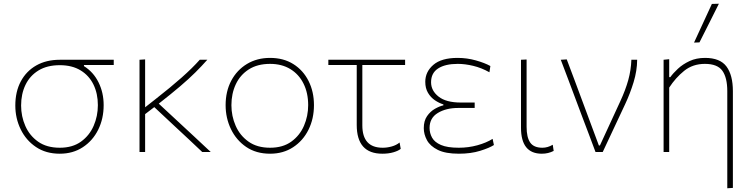

<svg xmlns="http://www.w3.org/2000/svg" viewBox="-20 -814 4034 1028"><path d="M300 9Q226 9 172.8 -26.8Q119.5 -62.5 90.8 -121.5Q62 -180.5 62 -249Q62 -323.5 91.5 -378.5Q121 -433.5 174.5 -463.8Q228 -494 300 -494H589V-466H429.5V-460Q480 -428.5 507.5 -373.2Q535 -318 535 -251Q535 -178.5 505.8 -119.5Q476.5 -60.5 423.5 -25.8Q370.5 9 300 9ZM300 -23Q368.5 -23 413.8 -55.8Q459 -88.5 481.5 -140.5Q504 -192.5 504 -251Q504 -313 480.5 -361.2Q457 -409.5 411.5 -437.2Q366 -465 300 -465Q232.5 -465 186.2 -436.8Q140 -408.5 116.5 -359.8Q93 -311 93 -249Q93 -191 115.8 -139.2Q138.5 -87.5 184.5 -55.2Q230.5 -23 300 -23Z M727 0V-494L757 -496V-239.5L813 -283.5Q893.5 -346.5 952 -398.2Q1010.5 -450 1049.5 -494H1090Q1060 -460 1025.5 -425.8Q991 -391.5 944 -351.5Q897 -311.5 830 -259L934 -162.5Q974 -125.5 1019.2 -83.5Q1064.5 -41.5 1108.5 0H1063Q1025 -36 988.5 -70.2Q952 -104.5 914 -139.5L806 -240.5L757 -203V0Z M1426 9Q1351.5 9 1298.2 -27.2Q1245 -63.5 1216.5 -122.8Q1188 -182 1188 -251Q1188 -325 1218.2 -382Q1248.5 -439 1302.2 -471.5Q1356 -504 1426 -504Q1498 -504 1550.8 -470.8Q1603.5 -437.5 1632.2 -380.2Q1661 -323 1661 -251Q1661 -178.5 1631.8 -119.5Q1602.5 -60.5 1549.5 -25.8Q1496.5 9 1426 9ZM1426 -23Q1494.5 -23 1539.8 -55.8Q1585 -88.5 1607.5 -140.5Q1630 -192.5 1630 -251Q1630 -316.5 1605.2 -366.2Q1580.5 -416 1534.8 -444Q1489 -472 1426 -472Q1358.5 -472 1312.2 -442.5Q1266 -413 1242.5 -362.8Q1219 -312.5 1219 -251Q1219 -192.5 1241.8 -140.5Q1264.5 -88.5 1310.5 -55.8Q1356.5 -23 1426 -23Z M2027 9Q1890 9 1890 -145V-466H1738V-494H2149V-466H1920V-143Q1920 -23 2029 -23Q2053.5 -23 2078 -30Q2102.5 -37 2119.5 -51L2125.5 -17Q2113 -6.5 2087 1.2Q2061 9 2027 9Z M2437 9Q2365 9 2324 -11.5Q2283 -32 2266 -63.5Q2249 -95 2249 -128Q2249 -167 2266.5 -192.2Q2284 -217.5 2308.8 -231.5Q2333.5 -245.5 2354 -250V-255Q2331 -262 2308.5 -277.2Q2286 -292.5 2271.5 -317Q2257 -341.5 2257 -376Q2257 -429.5 2300.2 -466.8Q2343.5 -504 2430 -504Q2480.5 -504 2528.2 -490.5Q2576 -477 2605.5 -460.5L2600.5 -427Q2557.5 -451 2513.5 -461.5Q2469.5 -472 2431 -472Q2363.5 -472 2325.8 -447.5Q2288 -423 2288 -373.5Q2288 -328.5 2328.2 -296.8Q2368.5 -265 2447 -265H2521.5V-236H2433.5Q2368.5 -236 2324.2 -209.2Q2280 -182.5 2280 -129Q2280 -101 2293.5 -76.8Q2307 -52.5 2341 -37.8Q2375 -23 2436.5 -23Q2488 -23 2536 -36.2Q2584 -49.5 2617.5 -70.5L2624.5 -37.5Q2600.5 -22 2550.8 -6.5Q2501 9 2437 9Z M2881 9Q2769.5 9 2769.5 -130V-494L2799.5 -495.5V-135Q2799.5 -78.5 2818.8 -50.8Q2838 -23 2884 -23Q2912.5 -23 2939.5 -39L2944.5 -6Q2915.5 9 2881 9Z M3168.5 0Q3151 -47 3133 -94.8Q3115 -142.5 3098 -187L3065 -275Q3045 -328.5 3024 -384.5Q3003 -440.5 2982.5 -494L3014.5 -496Q3033.5 -445.5 3056.5 -384.5Q3079 -323 3103 -259.5Q3126.5 -196 3148.5 -137L3186.5 -35H3192L3301 -271.5Q3329 -332 3343.8 -385.2Q3358.5 -438.5 3360.5 -494H3391.5Q3391 -435 3372.5 -374.2Q3354 -313.5 3327.5 -257Q3297.5 -193 3267.5 -129Q3237.5 -64.5 3207 0Z M3874 194V-326Q3874 -398 3847.8 -435Q3821.5 -472 3754 -472Q3689.5 -472 3643.2 -434.8Q3597 -397.5 3563 -345V0H3533V-494L3563 -497V-401H3569Q3584 -422 3609.8 -446Q3635.5 -470 3671.8 -487Q3708 -504 3755 -504Q3835.5 -504 3869.8 -457.8Q3904 -411.5 3904 -326V192ZM3696 -586Q3720 -638 3744 -690Q3768 -742 3791.5 -793L3829 -794Q3803 -742 3777.2 -690.5Q3751.5 -639 3725 -587Z"/></svg>

Font: Heraclito Thin
Style: Regular
Weight: 100
Designer: Kostas Bartsokas (font) & Cristiano Sobral (main changes)
Foundry: Kostas Bartsokas (font) & Cristiano Sobral (main changes)
Version: Version 1.00;July 8, 2020;FontCreator 13.0.0.2655 64-bit